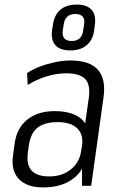

<svg xmlns="http://www.w3.org/2000/svg" viewBox="-20 -811 529 838"><path d="M338 -175 368 -387Q375 -442 351.5 -466.5Q328 -491 269 -491Q227 -491 183 -477.5Q139 -464 101 -440L98 -492Q123 -509 155.5 -521Q188 -533 222 -540Q256 -547 287 -547Q371 -547 407 -507Q443 -467 432 -387L378 0H338ZM168 7Q97 7 62 -30Q27 -67 37 -134L44 -185Q53 -252 99 -289Q145 -326 218 -326Q297 -326 336.5 -290.5Q376 -255 366 -188L359 -136Q349 -68 298.5 -30.5Q248 7 168 7ZM195 -41Q251 -41 289 -71.5Q327 -102 334 -151L338 -175Q345 -224 317 -251Q289 -278 231 -278Q175 -278 144 -254Q113 -230 105 -171L102 -148Q94 -93 117.5 -67Q141 -41 195 -41ZM287 -591Q242 -591 222 -613.5Q202 -636 207 -678L211 -703Q217 -746 243.5 -768.5Q270 -791 315 -791Q359 -791 379.5 -768.5Q400 -746 394 -703L391 -678Q385 -636 358 -613.5Q331 -591 287 -591ZM293 -632Q315 -632 327.5 -643.5Q340 -655 343 -678L347 -704Q351 -727 341 -738.5Q331 -750 309 -750Q287 -750 274 -738.5Q261 -727 258 -704L254 -678Q251 -655 261 -643.5Q271 -632 293 -632Z"/></svg>

Font: Pathway Extreme SemiCondensed ExtraLight
Style: Italic
Weight: 250
Width: 4
Italic angle: -8°
Version: Version 1.001;gftools[0.9.26]